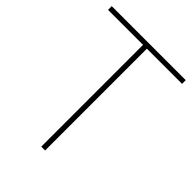

<svg xmlns="http://www.w3.org/2000/svg" viewBox="-207 -816 919 919"><g transform="rotate(45 252.5 -357.0)"><path d="M265 0V-689H503V-714H2V-689H239V0Z"/></g></svg>

Font: Noto Sans Arabic UI Th
Style: Regular
Weight: 100
Designer: Monotype Design Team, Nadine Chahine and Nizar Qandah
Foundry: Monotype Imaging Inc.
Version: Version 2.010